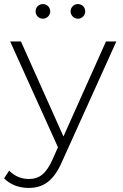

<svg xmlns="http://www.w3.org/2000/svg" viewBox="-39 -726 605 944"><path d="M35 186C56 194 78 198 102 198C174 198 225 163 265 71L533 -522H482L273 -55L64 -522H11L246 -2L218 61C187 129 154 154 103 154C65 154 33 140 6 113L-19 151C-4 166 14 178 35 186ZM308 -670C308 -650 325 -634 344 -634C364 -634 380 -650 380 -670C380 -691 364 -706 344 -706C324 -706 308 -690 308 -670ZM136 -670C136 -650 152 -634 172 -634C191 -634 208 -650 208 -670C208 -690 192 -706 172 -706C152 -706 136 -691 136 -670Z"/></svg>

Font: Montserrat Light
Style: Regular
Weight: 300
Designer: Julieta Ulanovsky
Foundry: Julieta Ulanovsky
Version: Version 7.200